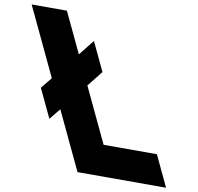

<svg xmlns="http://www.w3.org/2000/svg" viewBox="-382 -917 1039 1008"><g transform="rotate(10 137.0 -412.5)"><path d="M-98.2 -250 -50.1 -309 96 0H568L490 -165H206L68 -457L133.7 -540L61.4 -693L-4.4 -610L-106 -825H-294L-122.4 -462L-170.5 -403Z"/></g></svg>

Font: Hussar
Style: BdOpOblFive
Weight: 700
Foundry: Cannot Into Space Fonts
Version: Version 2.00